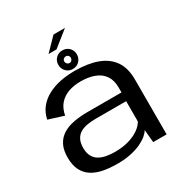

<svg xmlns="http://www.w3.org/2000/svg" viewBox="-194 -986 1073 1133"><g transform="rotate(-30 342.5 -419.0)"><path d="M279.5 5.5Q331 5.5 371.8 -3.2Q412.5 -12 442.2 -26.2Q472 -40.5 490.8 -56.5Q509.5 -72.5 517 -87L525 0H616.5V-374.5Q616.5 -452 582.8 -500.8Q549 -549.5 485.5 -572.8Q422 -596 331.5 -596Q279 -596 232.5 -586.2Q186 -576.5 148.2 -556.2Q110.5 -536 84.8 -504.2Q59 -472.5 49.5 -427.5L153 -395Q161.5 -440.5 186.2 -469Q211 -497.5 248.2 -511Q285.5 -524.5 332 -524.5Q386.5 -524.5 426.2 -509.2Q466 -494 487.8 -462.2Q509.5 -430.5 509.5 -381V-347.5H279Q226 -347.5 182.2 -339Q138.5 -330.5 107.2 -310.5Q76 -290.5 59 -257Q42 -223.5 42 -173.5Q42 -122 59.2 -87.2Q76.5 -52.5 108.2 -32Q140 -11.5 183.2 -3Q226.5 5.5 279.5 5.5ZM301 -62.5Q269.5 -62.5 242.2 -67.8Q215 -73 194.2 -85.5Q173.5 -98 161.8 -120.2Q150 -142.5 150 -177Q150 -211 161.8 -233.2Q173.5 -255.5 194 -267.5Q214.5 -279.5 241.5 -284.2Q268.5 -289 298.5 -289H507.5V-151.5Q497 -130 469.2 -109.2Q441.5 -88.5 399.2 -75.5Q357 -62.5 301 -62.5ZM331 -610.5Q358 -610.5 376 -629Q394 -647.5 394 -674Q394 -701 376 -719Q358 -737 331 -737Q304 -737 286 -719Q268 -701 268 -674Q268 -647.5 286 -629Q304 -610.5 331 -610.5ZM331 -651Q322 -651 315.2 -657.8Q308.5 -664.5 308.5 -674Q308.5 -684 315.2 -690.2Q322 -696.5 331 -696.5Q340.5 -696.5 346.8 -690.2Q353 -684 353 -674Q353 -664.5 346.8 -657.8Q340.5 -651 331 -651ZM250 -759H304.5L411 -844H333Z"/></g></svg>

Font: Anybody SemiExpanded
Style: Regular
Weight: 400
Width: 6
Designer: Tyler Finck
Foundry: Etcetera Type Company
Version: Version 1.113;gftools[0.9.25]